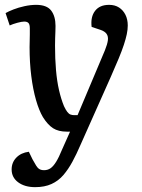

<svg xmlns="http://www.w3.org/2000/svg" viewBox="-20 -543 587 792"><path d="M311 57Q296 92 279 123.5Q262 155 241.5 179Q221 203 192.5 216Q164 229 125 229Q82 229 55 209Q28 189 28 156Q28 127 47.5 107Q67 87 99 83L114 114Q123 130 129 140Q135 150 142.5 154.5Q150 159 162 159Q177 159 188.5 151Q200 143 211.5 124.5Q223 106 236 74L269 0H255Q221 0 199 -14Q177 -28 157 -60Q141 -87 128.5 -130.5Q116 -174 109 -229.5Q102 -285 102 -349Q102 -360 102.5 -373.5Q103 -387 103 -401.5Q103 -416 103 -426Q103 -442 97.5 -448Q92 -454 80 -454Q70 -454 51.5 -449Q33 -444 20 -438L3 -489Q15 -496 35.5 -504Q56 -512 81 -517.5Q106 -523 129 -523Q173 -523 191 -499.5Q209 -476 209 -436Q209 -425 208.5 -412.5Q208 -400 207.5 -386Q207 -372 207 -355Q207 -300 211 -254Q215 -208 223.5 -171Q232 -134 244 -105Q251 -90 257.5 -81.5Q264 -73 271 -70.5Q278 -68 286 -68H300L413 -336Q423 -361 425 -377Q427 -393 419.5 -403.5Q412 -414 394 -420L358 -432Q353 -473 372 -498Q391 -523 430 -523Q454 -523 471 -512Q488 -501 497.5 -482Q507 -463 507 -438Q507 -421 503 -402Q499 -383 491 -358.5Q483 -334 469.5 -301.5Q456 -269 437 -226Z"/></svg>

Font: Literata 18pt Medium
Style: Italic
Weight: 500
Italic angle: -2°
Designer: Latin by Veronika Burian and Jose Scaglione. Greek by Irene Vlachou. Cyrillic by Vera Evstafieva
Foundry: TypeTogether
Version: Version 3.103;gftools[0.9.29]